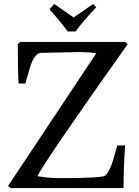

<svg xmlns="http://www.w3.org/2000/svg" viewBox="-20 -950 701 970"><path d="M230 -903 254 -930 352 -862 451 -930 466 -913Q393 -836 362 -791H322Q289 -837 230 -903ZM21 -11 467 -682Q417 -687 381.5 -687Q346 -687 186 -683Q171 -682 158.5 -666Q146 -650 142 -638Q134 -622 108 -528H74Q70 -588 70 -727L82 -738H613L625 -727Q206 -136 169 -60Q227 -50 283 -50Q497 -50 511 -63Q538 -85 562 -178L572 -215H612Q604 -95 604 0H33Z"/></svg>

Font: Prociono
Style: Regular
Weight: 400
Designer: Barry Schwartz
Foundry: The Crud Factory
Version: Version 2.301